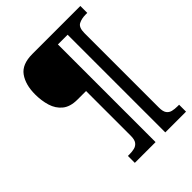

<svg xmlns="http://www.w3.org/2000/svg" viewBox="-244 -884 1119 1119"><g transform="rotate(-45 315.5 -324.5)"><path d="M200 111V54H213Q235 54 253.5 49.5Q272 45 283.5 30Q295 15 295 -17V-386H224Q165 -386 131.5 -413.5Q98 -441 84.5 -485.5Q71 -530 71 -582Q71 -662 106 -711Q141 -760 226 -760H622V-703H609Q575 -703 551 -690.5Q527 -678 527 -631V-17Q527 15 538 30Q549 45 567.5 49.5Q586 54 609 54H622V111H451V-694H371V111Z"/></g></svg>

Font: Noto Serif ExtraBold
Style: Italic
Weight: 800
Italic angle: -12°
Designer: Monotype Design Team
Foundry: Monotype Imaging Inc.
Version: Version 2.013